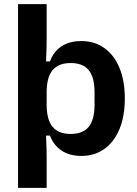

<svg xmlns="http://www.w3.org/2000/svg" viewBox="-20 -742 661 926"><path d="M67 164V-722H205V-561Q205 -538 204.5 -511.5Q204 -485 202 -446H221Q238 -493 276.5 -518.5Q315 -544 373 -544Q436 -544 483 -510.5Q530 -477 556 -415Q582 -353 582 -267Q582 -181 556 -119Q530 -57 483 -23.5Q436 10 373 10Q315 10 276.5 -16Q238 -42 221 -88H202Q204 -49 204.5 -23Q205 3 205 24V164ZM321 -96Q380 -96 408 -130.5Q436 -165 436 -237V-297Q436 -369 408 -403.5Q380 -438 321 -438Q262 -438 233.5 -403.5Q205 -369 205 -297V-237Q205 -165 233.5 -130.5Q262 -96 321 -96Z"/></svg>

Font: Mozilla Text ExtraLight
Style: Regular
Weight: 200
Designer: Studio DRAMA
Foundry: Studio DRAMA
Version: Version 1.000